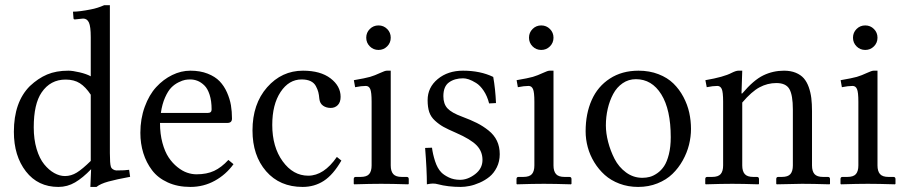

<svg xmlns="http://www.w3.org/2000/svg" viewBox="-20 -718 3539 750"><path d="M334.5 -89.4V-348.1Q314.5 -378.4 292 -392.8Q269.5 -407.2 236.3 -407.2Q176.8 -407.2 142.6 -356.9Q111.8 -312 111.8 -220.7Q111.8 -173.8 123 -136.2Q134.3 -98.6 152.6 -76.2Q170.9 -53.7 191.9 -42Q212.9 -30.3 233.9 -30.3Q257.8 -30.3 280 -43.9Q302.2 -57.6 334.5 -89.4ZM409.2 -697.8V-119.6Q409.2 -78.6 413.1 -66.9Q415 -60.5 421.6 -56.4Q428.2 -52.2 435.1 -52.2Q469.2 -52.2 484.4 -54.7L488.3 -27.3Q435.1 -17.6 403.3 -8.8Q371.6 0 356.9 12.2H333L335.9 -57.1Q303.7 -23.4 273.4 -5.6Q243.2 12.2 208 12.2Q128.4 12.2 81.3 -48.3Q34.2 -108.9 34.2 -203.1Q34.2 -319.3 96.7 -381.8Q128.9 -412.1 164.1 -427Q199.2 -441.9 247.1 -441.9Q263.7 -441.9 290.8 -435.5Q317.9 -429.2 334.5 -419.9V-572.8Q334.5 -614.3 327.4 -629.9Q320.3 -645.5 304.7 -645.5L272.5 -642.1Q267.1 -642.1 267.1 -647L265.1 -672.4Q290.5 -672.4 334.5 -681.2Q360.8 -686 387.2 -697.8Z M608.4 -276.9H792Q806.6 -276.9 806.6 -290.5Q806.6 -323.7 798.8 -347.9Q791 -372.1 778.1 -384.5Q765.1 -397 751.5 -402.3Q737.8 -407.7 722.7 -407.7Q713.4 -407.7 703.4 -406Q693.4 -404.3 677.5 -396.5Q661.6 -388.7 648.9 -375.7Q636.2 -362.8 624.8 -337.2Q613.3 -311.5 608.4 -276.9ZM872.1 -93.3 892.1 -76.7Q862.8 -36.1 819.1 -12Q775.4 12.2 723.6 12.2Q673.8 12.2 635.3 -5.4Q596.7 -22.9 574 -53Q551.3 -83 539.8 -120.1Q528.3 -157.2 528.3 -199.2Q528.3 -253.9 545.4 -300.8Q562.5 -347.7 590.3 -377.9Q618.2 -408.2 652.8 -425Q687.5 -441.9 723.6 -441.9Q761.7 -441.9 791 -430.4Q820.3 -418.9 837.9 -400.6Q855.5 -382.3 866.7 -356.9Q877.9 -331.5 882.1 -306.9Q886.2 -282.2 886.2 -254.9Q886.2 -237.8 868.2 -237.8H605Q605 -194.8 614.5 -159.9Q624 -125 638.9 -102.8Q653.8 -80.6 673.1 -65.2Q692.4 -49.8 710.9 -43.5Q729.5 -37.1 747.6 -37.1Q787.6 -37.1 816.4 -50.5Q845.2 -64 872.1 -93.3Z M1313.5 -90.8Q1281.7 -35.6 1245.1 -11.7Q1208.5 12.2 1162.1 12.2Q1072.8 12.2 1019.5 -49.1Q966.3 -110.4 966.3 -208.5Q966.3 -312 1023.4 -377Q1080.6 -441.9 1163.6 -441.9Q1231.9 -441.9 1271.2 -411.9Q1310.5 -381.8 1310.5 -339.8Q1310.5 -318.8 1299.6 -307.6Q1288.6 -296.4 1272 -296.4Q1254.4 -296.4 1241.9 -305.2Q1229.5 -314 1227.5 -331.5Q1226.1 -347.7 1223.4 -358.2Q1220.7 -368.7 1213.9 -381.6Q1207 -394.5 1193.1 -401.1Q1179.2 -407.7 1158.2 -407.7Q1108.4 -407.7 1075.9 -358.6Q1043.5 -309.6 1043.5 -230Q1043.5 -144 1084.2 -87.9Q1125 -31.7 1184.1 -31.7Q1245.1 -31.7 1295.9 -105Z M1424.6 -536.9Q1410.6 -550.8 1410.6 -570.8Q1410.6 -590.8 1424.6 -604.7Q1438.5 -618.7 1458.5 -618.7Q1478.5 -618.7 1492.4 -604.7Q1506.3 -590.8 1506.3 -570.8Q1506.3 -550.8 1492.4 -536.9Q1478.5 -522.9 1458.5 -522.9Q1438.5 -522.9 1424.6 -536.9ZM1506.3 -71.8Q1506.3 -49.3 1516.1 -38.1Q1525.9 -26.9 1549.3 -26.9H1568.4Q1576.7 -26.9 1576.7 -18.6V0L1574.7 2Q1509.8 0 1468.8 0Q1427.7 0 1363.8 2L1361.8 0V-18.6Q1361.8 -26.9 1369.6 -26.9H1388.7Q1412.6 -26.9 1422.1 -38.1Q1431.6 -49.3 1431.6 -71.8V-320.8Q1431.6 -357.9 1426.3 -370.1Q1420.9 -382.3 1409.2 -382.3Q1391.6 -382.3 1367.2 -377.4L1362.3 -404.8Q1407.7 -412.6 1425.5 -417.7Q1443.4 -422.9 1466.3 -433.6Q1483.9 -441.9 1491.2 -441.9H1506.3Z M1640.6 -140.1 1667.5 -141.1Q1670.4 -116.7 1679.4 -88.6Q1688.5 -60.5 1703.6 -44.9Q1713.9 -34.2 1733.2 -24.9Q1752.4 -15.6 1777.3 -15.6Q1807.1 -15.6 1835.9 -37.6Q1864.7 -59.6 1864.7 -93.3Q1864.7 -126.5 1842 -150.1Q1819.3 -173.8 1761.2 -199.2Q1729.5 -212.9 1712.4 -222.4Q1695.3 -231.9 1679.2 -246.6Q1663.1 -261.2 1656.7 -280.3Q1650.4 -299.3 1650.4 -326.7Q1650.4 -376.5 1689.9 -409.2Q1729.5 -441.9 1788.6 -441.9Q1856.4 -441.9 1906.7 -417.5Q1915 -371.1 1917.5 -315.4L1890.6 -314Q1883.3 -342.8 1869.4 -363.5Q1855.5 -384.3 1839.6 -394Q1823.7 -403.8 1811.3 -408Q1798.8 -412.1 1789.1 -412.1Q1755.9 -412.1 1733.9 -396.2Q1711.9 -380.4 1711.9 -342.3Q1711.9 -312 1728 -294.7Q1744.1 -277.3 1785.2 -262.2Q1819.3 -249.5 1843 -237.5Q1866.7 -225.6 1888.4 -208.3Q1910.2 -190.9 1921.1 -168Q1932.1 -145 1932.1 -115.7Q1932.1 -87.4 1920.7 -64.5Q1909.2 -41.5 1892.1 -27.6Q1875 -13.7 1853.8 -4.4Q1832.5 4.9 1814 8.5Q1795.4 12.2 1779.8 12.2Q1730 12.2 1689.9 1.5Q1681.6 -1 1670.9 -1Q1662.1 -1 1647.5 2Q1647.5 -53.7 1640.6 -140.1Z M2060.3 -536.9Q2046.4 -550.8 2046.4 -570.8Q2046.4 -590.8 2060.3 -604.7Q2074.2 -618.7 2094.2 -618.7Q2114.3 -618.7 2128.2 -604.7Q2142.1 -590.8 2142.1 -570.8Q2142.1 -550.8 2128.2 -536.9Q2114.3 -522.9 2094.2 -522.9Q2074.2 -522.9 2060.3 -536.9ZM2142.1 -71.8Q2142.1 -49.3 2151.9 -38.1Q2161.6 -26.9 2185.1 -26.9H2204.1Q2212.4 -26.9 2212.4 -18.6V0L2210.4 2Q2145.5 0 2104.5 0Q2063.5 0 1999.5 2L1997.6 0V-18.6Q1997.6 -26.9 2005.4 -26.9H2024.4Q2048.3 -26.9 2057.9 -38.1Q2067.4 -49.3 2067.4 -71.8V-320.8Q2067.4 -357.9 2062 -370.1Q2056.6 -382.3 2044.9 -382.3Q2027.3 -382.3 2002.9 -377.4L1998 -404.8Q2043.5 -412.6 2061.3 -417.7Q2079.1 -422.9 2102.1 -433.6Q2119.6 -441.9 2127 -441.9H2142.1Z M2267.6 -205.1Q2267.6 -273.9 2291.3 -327.1Q2314.9 -380.4 2362.3 -411.1Q2409.7 -441.9 2474.1 -441.9Q2517.1 -441.9 2552.2 -428.2Q2587.4 -414.6 2610.6 -391.8Q2633.8 -369.1 2649.7 -339.1Q2665.5 -309.1 2672.4 -277.8Q2679.2 -246.6 2679.2 -214.4Q2679.2 -183.6 2671.4 -152.3Q2663.6 -121.1 2647 -91.3Q2630.4 -61.5 2606.7 -38.6Q2583 -15.6 2548.3 -1.7Q2513.7 12.2 2472.7 12.2Q2433.6 12.2 2399.9 -0.5Q2366.2 -13.2 2342.3 -34.7Q2318.4 -56.2 2301.3 -84.2Q2284.2 -112.3 2275.9 -143.1Q2267.6 -173.8 2267.6 -205.1ZM2463.9 -408.7Q2435.1 -408.7 2412.1 -392.8Q2389.2 -377 2375.2 -350.8Q2361.3 -324.7 2354 -293.2Q2346.7 -261.7 2346.7 -228Q2346.7 -197.8 2355.5 -163.6Q2364.3 -129.4 2380.6 -97.4Q2397 -65.4 2425.5 -44.4Q2454.1 -23.4 2489.3 -23.4Q2504.4 -23.4 2518.3 -27.1Q2532.2 -30.8 2547.6 -41.5Q2563 -52.2 2574.2 -69.1Q2585.4 -85.9 2592.8 -115.2Q2600.1 -144.5 2600.1 -182.1Q2600.1 -290 2563.2 -349.4Q2526.4 -408.7 2463.9 -408.7Z M3077.1 -71.8V-290.5Q3077.1 -346.2 3063.7 -369.9Q3050.3 -393.6 3012.7 -393.6Q2978 -393.6 2947 -377Q2916 -360.4 2879.4 -317.4V-71.8Q2879.4 -49.3 2889.2 -38.1Q2898.9 -26.9 2922.4 -26.9H2936.5Q2944.8 -26.9 2944.8 -18.6V0L2942.9 2Q2880.4 0 2840.3 0Q2799.8 0 2736.8 2L2734.9 0V-18.6Q2734.9 -26.9 2742.7 -26.9H2761.7Q2785.6 -26.9 2795.2 -38.1Q2804.7 -49.3 2804.7 -71.8V-320.8Q2804.7 -358.4 2799.3 -370.4Q2793.9 -382.3 2782.2 -382.3Q2764.6 -382.3 2740.7 -377.4L2735.4 -404.8Q2807.1 -417 2838.4 -433.6Q2855 -441.9 2864.3 -441.9H2879.4L2876.5 -353H2879.4Q2923.8 -405.3 2961.7 -423.6Q2999.5 -441.9 3042.5 -441.9Q3068.8 -441.9 3088.4 -433.8Q3107.9 -425.8 3119.9 -412.1Q3131.8 -398.4 3139.2 -377.7Q3146.5 -356.9 3149.2 -334.7Q3151.9 -312.5 3151.9 -283.7V-71.8Q3151.9 -49.3 3161.6 -38.1Q3171.4 -26.9 3194.8 -26.9H3213.9Q3222.2 -26.9 3222.2 -18.6V0L3220.2 2Q3154.8 0 3112.8 0L3014.2 2L3012.2 0V-18.6Q3012.2 -26.9 3020 -26.9H3034.2Q3058.1 -26.9 3067.6 -38.1Q3077.1 -49.3 3077.1 -71.8Z M3325.9 -536.9Q3312 -550.8 3312 -570.8Q3312 -590.8 3325.9 -604.7Q3339.8 -618.7 3359.9 -618.7Q3379.9 -618.7 3393.8 -604.7Q3407.7 -590.8 3407.7 -570.8Q3407.7 -550.8 3393.8 -536.9Q3379.9 -522.9 3359.9 -522.9Q3339.8 -522.9 3325.9 -536.9ZM3407.7 -71.8Q3407.7 -49.3 3417.5 -38.1Q3427.2 -26.9 3450.7 -26.9H3469.7Q3478 -26.9 3478 -18.6V0L3476.1 2Q3411.1 0 3370.1 0Q3329.1 0 3265.1 2L3263.2 0V-18.6Q3263.2 -26.9 3271 -26.9H3290Q3314 -26.9 3323.5 -38.1Q3333 -49.3 3333 -71.8V-320.8Q3333 -357.9 3327.6 -370.1Q3322.3 -382.3 3310.5 -382.3Q3293 -382.3 3268.6 -377.4L3263.7 -404.8Q3309.1 -412.6 3326.9 -417.7Q3344.7 -422.9 3367.7 -433.6Q3385.3 -441.9 3392.6 -441.9H3407.7Z"/></svg>

Font: Libertinage
Style: l
Weight: 400
Designer: OSP
Foundry: OSP
Version: Version 1.0; 2008; OFL relea